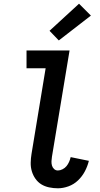

<svg xmlns="http://www.w3.org/2000/svg" viewBox="-20 -1007 540 1035"><path d="M292 8Q268 8 244.5 3Q221 -2 202.5 -13.5Q184 -25 171 -43.5Q158 -62 151.5 -84Q145 -106 145.5 -130Q146 -154 150 -178L226 -639H123V-735H355L260 -162Q258 -150 257.5 -138Q257 -126 260 -115Q263 -104 271.5 -96Q280 -88 292 -88Q304 -88 317 -94.5Q330 -101 338.5 -111.5Q347 -122 352.5 -134.5Q358 -147 361 -160L459 -140Q452 -111 437.5 -83.5Q423 -56 400.5 -34.5Q378 -13 349 -2.5Q320 8 292 8ZM297 -789 247 -841 406 -987 470 -923Z"/></svg>

Font: Iosevka Slab
Style: Bold Italic
Weight: 700
Italic angle: -9°
Monospace: yes
Designer: Belleve Invis
Foundry: Belleve Invis
Version: Version 11.1.0; ttfautohint (v1.8.3)